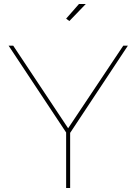

<svg xmlns="http://www.w3.org/2000/svg" viewBox="-20 -938 681 958"><path d="M326 -833 310 -845 374 -918H408ZM46 -710 320 -298 595 -710H618L330 -275V0H310V-277L23 -710Z"/></svg>

Font: Raleway-v4020 Thin
Style: Regular
Weight: 250
Designer: Matt McInerney, Pablo Impallari, Rodrigo Fuenzalida
Foundry: Matt McInerney, Pablo Impallari, Rodrigo Fuenzalida
Version: Version 4.020;PS 004.020;hotconv 1.0.88;makeotf.lib2.5.64775